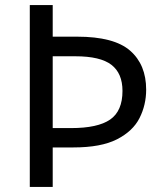

<svg xmlns="http://www.w3.org/2000/svg" viewBox="-20 -734 645 754"><path d="M554 -382Q554 -322 528 -270.5Q502 -219 439.5 -187Q377 -155 268 -155H187V0H97V-714H187V-590H283Q428 -590 491 -535Q554 -480 554 -382ZM259 -231Q364 -231 412.5 -264.5Q461 -298 461 -377Q461 -446 417.5 -479.5Q374 -513 276 -513H187V-231Z"/></svg>

Font: Noto Sans Tifinagh APT
Style: Regular
Weight: 400
Designer: JamraPatel
Foundry: JamraPatel LLC
Version: Version 2.006; ttfautohint (v1.8.4.7-5d5b)